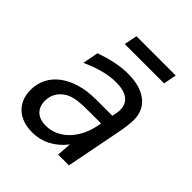

<svg xmlns="http://www.w3.org/2000/svg" viewBox="-203 -862 1008 1008"><g transform="rotate(45 301.0 -358.0)"><path d="M229 -730H521L506.8 -657.7H214.8ZM197.3 14.2Q160.6 14.2 130.6 3.7Q100.6 -6.8 79.3 -26.6Q58.1 -46.4 46.6 -74.7Q35.2 -103 35.2 -138.2Q35.2 -184.1 54.7 -222.2Q74.2 -260.3 110.6 -287.6Q147 -314.9 198.7 -330.1Q250.5 -345.2 314.9 -345.2H435.1L440.9 -375Q441.9 -379.4 442.4 -384.3Q442.9 -389.2 442.9 -394Q442.9 -439.9 412.4 -461.9Q381.8 -483.9 324.7 -483.9Q239.3 -483.9 130.9 -434.1L147.9 -522Q201.2 -541 248 -550.5Q294.9 -560.1 338.4 -560.1Q383.8 -560.1 419.7 -549.6Q455.6 -539.1 480.2 -519.8Q504.9 -500.5 517.8 -472.7Q530.8 -444.8 530.8 -409.7Q530.8 -393.1 527.8 -367.9Q524.9 -342.8 519 -312L458 0H377.9L383.8 -81.1Q348.6 -35.6 301.8 -10.7Q254.9 14.2 197.3 14.2ZM225.1 -61Q257.8 -61 288.6 -74Q319.3 -86.9 345 -111.6Q370.6 -136.2 389.6 -172.4Q408.7 -208.5 418 -254.9L421.9 -274.9H337.9Q310.5 -274.9 289.8 -274.2Q269 -273.4 253.2 -271.5Q237.3 -269.5 224.9 -266.4Q212.4 -263.2 202.1 -258.8Q168.9 -244.6 148.9 -216.3Q128.9 -188 128.9 -149.9Q128.9 -108.9 153.8 -85Q178.7 -61 225.1 -61Z"/></g></svg>

Font: Hack
Style: Italic
Weight: 400
Italic angle: -11°
Monospace: yes
Designer: Christopher Simpkins
Foundry: Christopher Simpkins
Version: Version 2.019; ttfautohint (v1.4.1) -l 4 -r 80 -G 350 -x 0 -